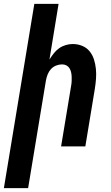

<svg xmlns="http://www.w3.org/2000/svg" viewBox="-54 -755 574 990"><path d="M-34 215 123 -735H248L201 -448Q211 -464 223 -479.5Q235 -495 250.5 -506Q266 -517 284.5 -522.5Q303 -528 321 -528Q347 -528 370 -518.5Q393 -509 408 -490.5Q423 -472 430.5 -448.5Q438 -425 440.5 -399.5Q443 -374 441 -348Q439 -322 435 -297L386 0H261L313 -314Q315 -325 315.5 -337Q316 -349 315.5 -360.5Q315 -372 312.5 -383Q310 -394 304 -403.5Q298 -413 288 -418Q278 -423 266 -423Q251 -423 235.5 -417Q220 -411 209 -399Q198 -387 192 -372Q186 -357 183 -341L91 215Z"/></svg>

Font: Iosevka Term Curly Extrabold
Style: Italic
Weight: 800
Italic angle: -9°
Designer: Belleve Invis
Foundry: Belleve Invis
Version: Version 32.3.0